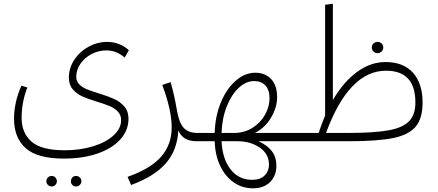

<svg xmlns="http://www.w3.org/2000/svg" viewBox="-20 -765 2374 1040"><path d="M516 -259Q568 -243 599.5 -228.5Q631 -214 653.5 -188Q676 -162 676 -122Q676 -59 632 -10Q588 39 508.5 66.5Q429 94 326 94Q182 94 119 37.5Q56 -19 56 -122Q56 -211 96 -301L128 -291Q97 -211 97 -127Q97 -45 150.5 2Q204 49 330 49Q414 49 484 27.5Q554 6 595 -31.5Q636 -69 636 -114Q636 -142 618.5 -160.5Q601 -179 575 -190Q549 -201 506 -214Q456 -229 425.5 -243Q395 -257 374 -281.5Q353 -306 353 -345Q353 -396 382 -440.5Q411 -485 459 -511.5Q507 -538 560 -538Q628 -538 678 -493L655 -453Q612 -492 555 -492Q514 -492 476.5 -472.5Q439 -453 416 -420Q393 -387 393 -349Q393 -325 409 -308.5Q425 -292 449 -282Q473 -272 516 -259ZM231 217Q231 205 239.5 196.5Q248 188 260 188Q272 188 280 196.5Q288 205 288 217Q288 228 280 236.5Q272 245 260 245Q248 245 239.5 236.5Q231 228 231 217ZM364 217Q364 205 372 196.5Q380 188 392 188Q404 188 412.5 196.5Q421 205 421 217Q421 228 412.5 236.5Q404 245 392 245Q380 245 372 237Q364 229 364 217Z M1066 -23 1046 0Q1006 0 982 -15Q958 -30 946 -58Q940 50 877 121Q814 192 690 237L671 193Q796 149 853 83.5Q910 18 910 -75Q910 -168 859 -305L904 -320Q924 -253 939 -164Q950 -100 975 -72.5Q1000 -45 1049 -45Z M1532 0H1380Q1427 21 1452 53Q1477 85 1477 134Q1477 187 1443 221Q1409 255 1350 255Q1292 255 1245.5 222.5Q1199 190 1172 132Q1145 74 1143 0H1046L1026 -23L1050 -45H1143Q1145 -133 1175.5 -208Q1206 -283 1256 -327Q1306 -371 1363 -371Q1416 -371 1448.5 -337Q1481 -303 1481 -238Q1481 -184 1448.5 -128.5Q1416 -73 1361 -45H1536L1552 -23ZM1180 -45H1249Q1304 -45 1347.5 -72.5Q1391 -100 1415.5 -143.5Q1440 -187 1440 -233Q1440 -278 1417.5 -302Q1395 -326 1357 -326Q1313 -326 1273.5 -289.5Q1234 -253 1208.5 -189Q1183 -125 1180 -45ZM1267 0H1180Q1185 96 1229 152.5Q1273 209 1346 209Q1390 209 1413.5 185.5Q1437 162 1437 127Q1437 69 1387 34.5Q1337 0 1267 0Z M2269 -209Q2269 -123 2231 -78.5Q2193 -34 2108.5 -17Q2024 0 1868 0H1532L1512 -23L1536 -45H1706Q1725 -102 1741 -139V-739L1783 -745V-223Q1840 -321 1913.5 -375Q1987 -429 2068 -429Q2165 -429 2217 -371Q2269 -313 2269 -209ZM2230 -210Q2230 -382 2071 -382Q1870 -382 1746 -45H1868Q2008 -45 2084.5 -59Q2161 -73 2195.5 -108Q2230 -143 2230 -210ZM1994 -508Q1994 -521 2003 -529.5Q2012 -538 2025 -538Q2038 -538 2047 -529.5Q2056 -521 2056 -508Q2056 -495 2047 -486Q2038 -477 2025 -477Q2012 -477 2003 -486Q1994 -495 1994 -508Z"/></svg>

Font: FiraGO ExtraLight
Style: Regular
Weight: 200
Designer: bBox Type
Foundry: bBox Type GmbH
Version: Version 1.001